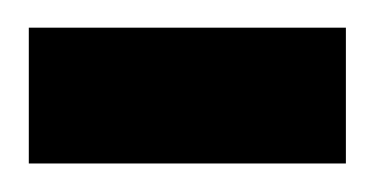

<svg xmlns="http://www.w3.org/2000/svg" viewBox="-35 -189 265 136"><path d="M210 -73.2H-14.6V-169.4H210Z"/></svg>

Font: XB Khoramshahr
Style: Regular
Weight: 400
Designer: Behnam
Foundry: Irmug
Version: Version 8.005 2009